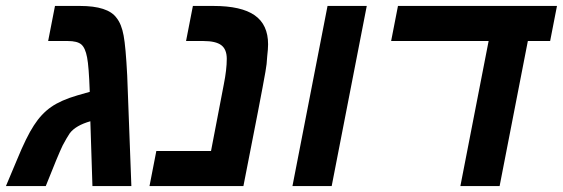

<svg xmlns="http://www.w3.org/2000/svg" viewBox="-39 -626 1894 646"><path d="M146 -606H230Q324 -606 353 -566Q370 -545 377 -506Q384 -469 389 -372L403 0H272L265 -218Q216 -204 196 -178Q187 -165 172 -137Q157 -106 115 0H-19L18 -88Q50 -166 75 -204Q100 -243 133 -266Q166 -289 221 -305L263 -317Q260 -403 254 -433Q248 -465 234.5 -476.5Q221 -488 189 -488H123Z M780 0H464L487 -118H671L714 -342Q724 -392 724 -428Q724 -460 705.5 -474Q687 -488 645 -488H587L610 -606H679Q773 -606 818 -574.5Q863 -543 863 -477Q863 -462 860 -436Q859 -411 854 -384Q841 -309 780 0Z M945 0 1063 -606H1195L1077 0Z M1737 -488 1642 0H1510L1605 -488H1277L1300 -606H1835L1812 -488Z"/></svg>

Font: Libra Sans
Style: Bold Italic
Weight: 700
Italic angle: -12°
Foundry: Context Ltd
Version: Version 1.002